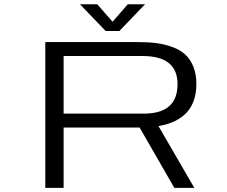

<svg xmlns="http://www.w3.org/2000/svg" viewBox="-20 -902 1090 922"><path d="M676.5 -881.5 553 -753H487.5L364 -881.5H447L520.5 -797.5L593.5 -881.5ZM817 0 650.5 -289.5H285.5V0H197.5V-700H641.5Q691 -700 730.5 -695Q770 -690 807 -676.5Q844 -663 868.8 -640.8Q893.5 -618.5 908.2 -582.8Q923 -547 923 -499Q923 -328 741 -296.5L913 0ZM285.5 -633V-356.5H671.5Q832.5 -356.5 832.5 -498Q832.5 -633 664.5 -633Z"/></svg>

Font: League Mono Extended Light
Style: Regular
Weight: 300
Width: 9
Designer: Tyler Finck
Foundry: The League of Moveable Type / Tyler Finck
Version: Version 2.210